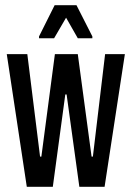

<svg xmlns="http://www.w3.org/2000/svg" viewBox="-20 -718 504 738"><path d="M83 0 6 -510H85L134 -116H139L191 -510H279L332 -116H337L384 -510H460L382 0H285L236 -355H231L183 0ZM130 -571V-578L190 -698H274L335 -578V-571H279L234 -650L188 -571Z"/></svg>

Font: Saira UltraCondensed SemiBold
Style: Regular
Weight: 600
Width: 1
Designer: Hector Gatti with collaboration of the Omnibus-Type team
Foundry: Omnibus-Type
Version: Version 1.101